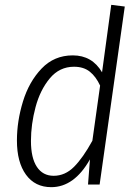

<svg xmlns="http://www.w3.org/2000/svg" viewBox="-20 -763 563 794"><path d="M496 -736 392 0H344L352 -104Q287 11 192 11Q125 11 87.5 -40.5Q50 -92 50 -182Q50 -262 75 -343.5Q100 -425 152 -479.5Q204 -534 281 -534Q361 -534 402 -464L440 -743ZM108 -180Q108 -110 132.5 -73Q157 -36 202 -36Q249 -36 286 -73Q323 -110 362 -181L394 -409Q377 -446 351.5 -466.5Q326 -487 286 -487Q226 -487 186 -439Q146 -391 127 -320Q108 -249 108 -180Z"/></svg>

Font: Fira Sans Condensed Light
Style: Italic
Weight: 300
Width: 3
Italic angle: -8°
Designer: Carrois Corporate & Edenspiekermann AG
Foundry: Carrois Corporate GbR & Edenspiekermann AG
Version: Version 4.203